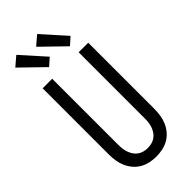

<svg xmlns="http://www.w3.org/2000/svg" viewBox="-304 -1040 1108 1108"><g transform="rotate(-45 250.0 -485.5)"><path d="M250 8Q224 8 198 2.5Q172 -3 149.5 -16Q127 -29 110 -49Q93 -69 82.5 -93Q72 -117 68 -143Q64 -169 64 -195V-735H142V-195Q142 -179 144 -162.5Q146 -146 151.5 -131Q157 -116 166 -102.5Q175 -89 188.5 -79.5Q202 -70 218 -66Q234 -62 250 -62Q266 -62 282 -66Q298 -70 311.5 -79.5Q325 -89 334 -102.5Q343 -116 348.5 -131Q354 -146 356 -162.5Q358 -179 358 -195V-735H436V-195Q436 -169 432 -143Q428 -117 417.5 -93Q407 -69 390 -49Q373 -29 350.5 -16Q328 -3 302 2.5Q276 8 250 8ZM347 -795 207 -931 263 -979 392 -835ZM177 -795 37 -931 93 -979 222 -835Z"/></g></svg>

Font: Iosevka Fixed
Style: Regular
Weight: 400
Monospace: yes
Designer: Belleve Invis
Foundry: Belleve Invis
Version: Version 33.2.4